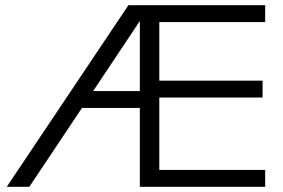

<svg xmlns="http://www.w3.org/2000/svg" viewBox="-20 -720 1092 740"><path d="M6 0H93L296 -304H519V0H1002V-65H594V-344H992V-409H594V-635H1002V-700H475ZM339 -369 519 -639V-369Z"/></svg>

Font: Absans
Style: Regular
Weight: 400
Designer: Valerio Monopoli
Version: Version 1.200;Glyphs 3.2 (3217)